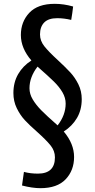

<svg xmlns="http://www.w3.org/2000/svg" viewBox="-20 -792 497 1003"><path d="M178 115Q267 115 267 30Q267 -4 244 -32.5Q221 -61 174 -103Q134 -138 109.5 -164.5Q85 -191 67.5 -227Q50 -263 50 -306Q50 -362 75 -405Q100 -448 144 -476Q89 -540 89 -609Q89 -678 133 -725Q177 -772 266 -772Q313 -772 362 -758Q358 -722 352 -688Q314 -697 279 -697Q233 -697 211 -674.5Q189 -652 189 -612Q189 -579 211.5 -550.5Q234 -522 282 -478Q322 -441 347 -414Q372 -387 389.5 -351.5Q407 -316 407 -274Q407 -218 382 -175.5Q357 -133 313 -105Q367 -41 367 28Q367 98 323 144.5Q279 191 191 191Q149 191 95 177L105 106Q138 115 178 115ZM134 -331Q134 -301 151 -272.5Q168 -244 195.5 -216Q223 -188 281 -137Q323 -191 323 -251Q323 -281 306.5 -309.5Q290 -338 261.5 -366Q233 -394 176 -444Q134 -389 134 -331Z"/></svg>

Font: Telex
Style: Regular
Weight: 400
Designer: Andres Torresi
Foundry: Andres Torresi
Version: Version 1.100